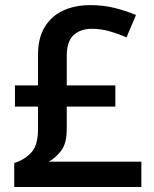

<svg xmlns="http://www.w3.org/2000/svg" viewBox="-20 -744 612 764"><path d="M338.4 -723.6Q392.6 -723.6 438.2 -711.9Q483.9 -700.2 521 -684.1L483.4 -595.2Q451.2 -609.4 416.3 -619.4Q381.3 -629.4 345.7 -629.4Q299.8 -629.4 272.7 -604.2Q245.6 -579.1 245.6 -521.5V-404.3H439V-319.8H245.6V-230.5Q245.6 -172.9 223.1 -144Q200.7 -115.2 173.8 -100.6H542.5V0H36.6V-95.2Q79.6 -108.9 105.5 -138.2Q131.3 -167.5 131.3 -229.5V-319.8H39.6V-404.3H131.3V-526.4Q131.3 -593.3 158.2 -637Q185.1 -680.7 231.7 -702.1Q278.3 -723.6 338.4 -723.6Z"/></svg>

Font: Open Sans SemiBold
Style: Regular
Weight: 600
Designer: Monotype Design Team
Foundry: Monotype Imaging Inc.
Version: Version 3.003; ttfautohint (v1.8.4)